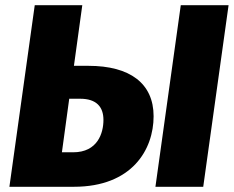

<svg xmlns="http://www.w3.org/2000/svg" viewBox="-20 -715 895 735"><path d="M319 -463H263L295 -695H113L16 0H263C486 0 568 -143 568 -270C568 -396 477 -463 319 -463ZM672 -695 575 0H758L855 -695ZM260 -132H217L245 -337H287C349 -337 376 -306 376 -256C376 -206 354 -132 260 -132Z"/></svg>

Font: Fira Sans ExtraBold
Style: Italic
Weight: 800
Italic angle: -8°
Designer: bBox Type GmbH & Carrois Corporate GbR & Edenspiekermann AG
Foundry: bBox Type GmbH & Carrois Corporate GbR & Edenspiekermann AG
Version: Version 4.301;PS 004.301;hotconv 1.0.88;makeotf.lib2.5.64775